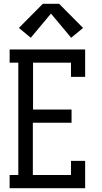

<svg xmlns="http://www.w3.org/2000/svg" viewBox="-20 -997 540 1017"><path d="M31 0V-70H77V-665H31V-735H431V-590H356V-665H155V-417H359V-347H154V-70H356V-145H431V0ZM143 -797 80 -849 207 -977H293L420 -849L357 -797L250 -925Z"/></svg>

Font: Iosevka Gothic
Style: Regular
Weight: 400
Monospace: yes
Designer: Belleve Invis
Foundry: Belleve Invis
Version: Version 15.5.1; ttfautohint (v1.8.4)